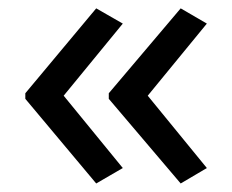

<svg xmlns="http://www.w3.org/2000/svg" viewBox="-20 -491 549 455"><path d="M40 -270 208 -471.2 271 -435.1 130.9 -264.2 271 -92.8 208 -56.2 40 -256.8ZM237.8 -270 408.2 -471.2 470.2 -435.1 330.1 -264.2 470.2 -92.8 408.2 -56.2 237.8 -256.8Z"/></svg>

Font: NotoPenekeko
Style: Regular
Weight: 400
Designer: Monotype Design team
Foundry: Monotype Imaging Inc.
Version: Version 1.04